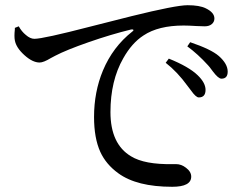

<svg xmlns="http://www.w3.org/2000/svg" viewBox="-20 -720 915 737"><path d="M641 -3Q505 -3 434 -55Q387 -89 365 -137Q341 -190 341 -271Q341 -367 375 -449Q413 -540 488 -599Q493 -602 492 -605Q491 -608 484 -607Q406 -588 320 -558Q234 -528 192 -506Q186 -503 175 -497Q147 -480 132 -480Q105 -480 73.5 -508.5Q42 -537 37 -565Q34 -580 37 -607Q37 -611 37 -613L52 -619Q63 -599 79 -586Q96 -571 112 -571Q146 -571 327 -618Q432 -645 485 -658Q655 -700 700 -700Q746 -700 770 -688Q803 -672 803 -649Q803 -636 793 -627.5Q783 -619 766 -619Q757 -619 735 -620Q704 -622 685 -622Q588 -622 531 -584Q486 -555 453 -496Q404 -410 404 -290Q404 -167 483 -120Q535 -88 643 -90Q652 -90 656 -90Q676 -90 694 -76Q714 -61 714 -42Q714 -3 641 -3ZM743 -346Q732 -346 713 -373Q705 -384 700 -390Q661 -444 616 -479L628 -495Q705 -464 739 -431Q769 -402 769 -375Q769 -346 743 -346ZM830 -418Q818 -418 797 -446Q789 -457 785 -462Q783 -464 779 -469Q739 -513 699 -542L710 -558Q790 -531 820 -505Q854 -475 854 -445Q854 -418 830 -418Z"/></svg>

Font: GenRyuMin TW M
Style: Regular
Weight: 500
Version: Version 1.501;PS 1;hotconv 16.6.51;makeotf.lib2.5.65220